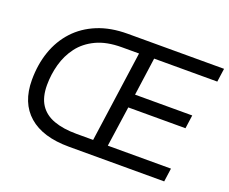

<svg xmlns="http://www.w3.org/2000/svg" viewBox="-114 -879 1262 1060"><g transform="rotate(20 517.5 -348.5)"><path d="M377 0Q223 0 141 -71.5Q59 -143 59 -277Q59 -368 85.5 -444.5Q112 -521 164 -577.5Q216 -634 292.5 -665.5Q369 -697 469 -697H1035L1024 -618H653L622 -395H958L947 -316H611L577 -79H948L937 0ZM392 -81H490L565 -616H464Q375 -616 314 -587Q253 -558 216.5 -509.5Q180 -461 163.5 -401Q147 -341 147 -279Q147 -208 175.5 -164.5Q204 -121 259 -101Q314 -81 392 -81Z"/></g></svg>

Font: Hanken Grotesk
Style: Italic
Weight: 400
Italic angle: -8°
Designer: Alfredo Marco Pradil
Foundry: Hanken Design Co.
Version: Version 3.013